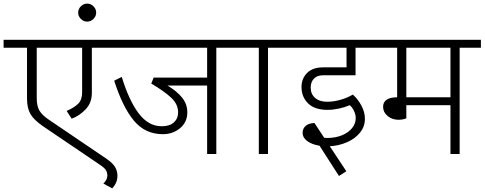

<svg xmlns="http://www.w3.org/2000/svg" viewBox="-41 -855 2690 1066"><path d="M611 120Q611 140 604.5 156.5Q598 173 582 191L533 164Q555 143 555 120Q555 104 547.5 90.5Q540 77 511 58L198 -154Q147 -189 128 -222Q109 -255 109 -307V-590H-21V-634H569V-590H469V-339Q469 -283 433 -246.5Q397 -210 357 -196L329 -239Q372 -258 393.5 -279.5Q415 -301 415 -343V-590H163V-310Q163 -265 178.5 -240Q194 -215 228 -192L548 25Q585 50 598 72.5Q611 95 611 120Z M443 -835Q463 -835 478 -820Q493 -805 493 -785Q493 -765 478 -750Q463 -735 443 -735Q423 -735 408 -750Q393 -765 393 -785Q393 -805 408 -820Q423 -835 443 -835Z M1278 -590H1160V0H1109V-380H889Q941 -349 970 -313Q999 -277 999 -231Q999 -177 959 -143.5Q919 -110 863 -110Q765 -110 702.5 -185Q640 -260 593 -407L635 -428Q675 -297 729 -225.5Q783 -154 857 -154Q901 -154 924.5 -175.5Q948 -197 948 -231Q948 -275 911.5 -310.5Q875 -346 799 -391L812 -424H1109V-590H549V-634H1278Z M1565 -590H1447V0H1396V-590H1258V-634H1565Z M1684 -368Q1684 -333 1708.5 -311.5Q1733 -290 1775 -290Q1810 -290 1848 -300.5Q1886 -311 1918 -330Q1946 -305 1965.5 -269Q1985 -233 1985 -195Q1985 -153 1958.5 -119.5Q1932 -86 1887 -66Q1842 -46 1790 -43L1882 96L1841 122L1733 -46Q1690 -53 1664.5 -72Q1639 -91 1639 -117Q1639 -141 1656 -156Q1673 -171 1705 -172L1759 -90Q1765 -89 1775 -89Q1822 -89 1858 -104Q1894 -119 1914 -144Q1934 -169 1934 -199Q1934 -219 1924.5 -239Q1915 -259 1901 -271Q1873 -259 1840 -252Q1807 -245 1777 -245Q1706 -245 1669.5 -281Q1633 -317 1633 -372Q1633 -419 1664 -450Q1695 -481 1753 -481H1883V-590H1545V-634H2039V-590H1933V-437H1753Q1720 -437 1702 -418.5Q1684 -400 1684 -368Z M2629 -590H2511V0H2460V-271H2215V-198Q2195 -190 2172 -190Q2136 -190 2111 -211Q2086 -232 2086 -262Q2086 -314 2164 -315V-590H2019V-634H2629ZM2460 -590H2215V-315H2460Z"/></svg>

Font: Martel Sans ExtraLight
Style: Regular
Weight: 275
Designer: Dan Reynolds and Mathieu Réguer
Foundry: Dan Reynolds and Mathieu Réguer
Version: Version 1.002; ttfautohint (v1.1) -l 5 -r 5 -G 72 -x 0 -D la